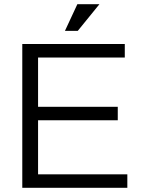

<svg xmlns="http://www.w3.org/2000/svg" viewBox="-20 -901 707 921"><path d="M590.8 -64.9H162.6V-324.2H544.9V-388.7H162.6V-625H578.6V-689.9H86.9V0H590.8ZM291.5 -752.9H353L457 -880.9H351.1Z"/></svg>

Font: Saysettha
Style: Regular
Weight: 400
Designer: John M. Durdin
Foundry: Lao Script for Windows
Version: Version 2.201